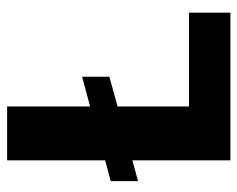

<svg xmlns="http://www.w3.org/2000/svg" viewBox="-85 -595 680 550"><g transform="rotate(-90 255.0 -320.0)"><path d="M225.1 -639.6V-401.9L310.1 -424.8V-346.7L225.1 -323.2V-118.7H493.7V0H70.8V-280.8L11.2 -264.6V-342.8L70.8 -358.9V-639.6Z"/></g></svg>

Font: Yantramanav Black
Style: Regular
Weight: 900
Version: Version 1.001;PS 1.0;hotconv 1.0.72;makeotf.lib2.5.5900; ttf